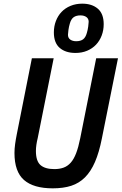

<svg xmlns="http://www.w3.org/2000/svg" viewBox="-20 -1016 664 1048"><path d="M273 -698 186 -263Q181 -243 178.5 -225Q176 -207 176 -192Q176 -137 201 -115Q226 -93 277 -93Q305 -93 327 -101Q349 -109 366 -128Q383 -147 395.5 -179.5Q408 -212 418 -262L505 -698H624L536 -260Q521 -184 498.5 -132Q476 -80 444 -48Q412 -16 369 -2Q326 12 268 12Q163 12 111 -33.5Q59 -79 59 -181Q59 -204 62.5 -229.5Q66 -255 72 -285L154 -698ZM392 -727Q338 -727 306 -754.5Q274 -782 274 -839Q274 -872 285 -901Q296 -930 316 -951Q336 -972 365 -984Q394 -996 429 -996Q482 -996 514 -968.5Q546 -941 546 -884Q546 -851 535 -822Q524 -793 504 -772Q484 -751 455.5 -739Q427 -727 392 -727ZM396 -791Q419 -791 433 -801Q447 -811 454 -836Q459 -853 461.5 -871Q464 -889 464 -897Q464 -914 451.5 -923Q439 -932 419 -932Q396 -932 382 -922Q368 -912 361 -887Q356 -870 353.5 -852Q351 -834 351 -826Q351 -809 363.5 -800Q376 -791 396 -791Z"/></svg>

Font: IBM Plex Sans Cond SmBld
Style: Italic
Weight: 600
Width: 3
Italic angle: -11°
Designer: Mike Abbink, Paul van der Laan, Pieter van Rosmalen
Foundry: Bold Monday
Version: Version 1.3